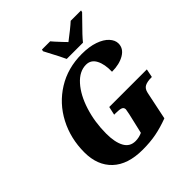

<svg xmlns="http://www.w3.org/2000/svg" viewBox="-247 -1096 1271 1271"><g transform="rotate(-45 388.5 -460.5)"><path d="M70 -251Q70 -381 126.5 -489Q183 -597 285 -660.5Q387 -724 518 -724Q588 -724 638 -706.5Q688 -689 714 -660.5Q740 -632 740 -601Q740 -554 693.5 -526.5Q647 -499 577 -499Q579 -568 556.5 -611Q534 -654 488 -654Q426 -654 373.5 -595.5Q321 -537 290.5 -440.5Q260 -344 260 -236Q260 -156 285 -110Q310 -64 363 -64Q395 -64 426 -78L459 -220Q466 -255 466 -258Q466 -276 450.5 -282Q435 -288 401 -288H386L399 -347H751L739 -288H734Q696 -288 674 -277Q652 -266 645 -233L604 -36Q540 -12 483 -1Q426 10 356 10Q217 10 143.5 -59.5Q70 -129 70 -251ZM364 -891 350 -918 353 -931H430Q440 -918 485 -870Q505 -850 512 -842Q540 -863 573 -889.5Q606 -916 622 -931H719L716 -918L677 -878Q603 -804 577 -771H425Q410 -805 364 -891Z"/></g></svg>

Font: Noto Serif NarrowBlack
Style: Italic
Weight: 900
Width: 4
Italic angle: -12°
Designer: Monotype Design Team
Foundry: Monotype Imaging Inc.
Version: Version 1.001